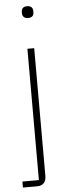

<svg xmlns="http://www.w3.org/2000/svg" viewBox="-62 -756 358 986"><g transform="rotate(-5 117.5 -263.0)"><path d="M100 169H15V200H87C120 200 135 182 135 149V-508H100ZM118 -665C139 -665 147 -677 147 -691V-700C147 -714 138 -726 117 -726C96 -726 88 -714 88 -700V-691C88 -677 97 -665 118 -665Z"/></g></svg>

Font: IBM Plex Thai Looped ExtraLight
Style: Regular
Weight: 200
Designer: Mike Abbink, Paul van der Laan, Pieter van Rosmalen, Ben Mitchell, Mark Frömberg
Foundry: Bold Monday
Version: Version 1.0